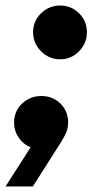

<svg xmlns="http://www.w3.org/2000/svg" viewBox="-77 -531 344 696"><path d="M-57 145 34 3Q7 -8 -9.5 -32.5Q-26 -57 -26 -85Q-26 -129 3.5 -156Q33 -183 73 -183Q114 -183 142 -155.5Q170 -128 170 -88Q170 -70 164.5 -55Q159 -40 145 -17L42 145ZM141 -316Q101 -316 72 -345Q43 -374 43 -414Q43 -455 72 -483Q101 -511 141 -511Q181 -511 209.5 -483Q238 -455 238 -414Q238 -374 209.5 -345Q181 -316 141 -316Z"/></svg>

Font: Atkinson Hyperlegible
Style: Bold Italic
Weight: 700
Italic angle: -12°
Designer: Elliott Scott, Megan Eiswerth, Linus Boman, Theodore Petrosky
Foundry: Braille Institute
Version: Version 1.006; ttfautohint (v1.8.3)